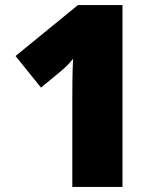

<svg xmlns="http://www.w3.org/2000/svg" viewBox="-20 -734 626 754"><path d="M461 0V-714H286L41 -514L141 -390L222 -457C236 -469 250 -482 267 -503C264 -451 264 -370 264 -351V0Z"/></svg>

Font: Noto Sans UI Black
Style: Regular
Weight: 900
Designer: Monotype Design Team
Foundry: Monotype Imaging Inc.
Version: Version 1.901